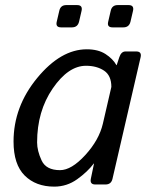

<svg xmlns="http://www.w3.org/2000/svg" viewBox="-20 -711 577 740"><path d="M32.2 -165.5Q32.2 -299.8 123.3 -410.4Q214.4 -521 314.5 -521Q358.4 -521 386.7 -502.7Q415 -484.4 428.7 -460H429.7L439.9 -490.7Q447.3 -512.7 463.9 -512.7H504.9Q526.9 -512.7 522 -490.7L413.6 -22Q408.7 0 386.7 0H347.2Q325.7 0 330.1 -22L342.3 -80.6H341.3Q317.4 -48.8 277.6 -20.3Q237.8 8.3 189 8.3Q118.2 8.3 75.2 -34.4Q32.2 -77.1 32.2 -165.5ZM123 -162.1Q123 -129.9 140.4 -92.5Q157.7 -55.2 211.4 -55.2Q255.4 -55.2 308.6 -113.3Q361.8 -171.4 376.5 -234.4L409.2 -376Q409.2 -419.9 381.1 -438.7Q353 -457.5 311.5 -457.5Q243.2 -457.5 183.1 -369.9Q123 -282.2 123 -162.1ZM215.3 -605.5Q193.4 -605.5 198.7 -627.4L208.5 -669.4Q213.4 -691.4 235.4 -691.4H277.3Q299.3 -691.4 294.4 -669.4L284.7 -627.4Q279.3 -605.5 257.3 -605.5ZM413.6 -605.5Q391.6 -605.5 397 -627.4L406.7 -669.4Q411.6 -691.4 433.6 -691.4H475.6Q497.6 -691.4 492.7 -669.4L482.9 -627.4Q477.5 -605.5 455.6 -605.5Z"/></svg>

Font: Istok Web
Style: BoldItalic
Weight: 700
Italic angle: -13°
Designer: Andrey V. Panov
Foundry: Andrey V. Panov
Version: Version 1.0.2g